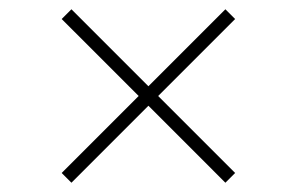

<svg xmlns="http://www.w3.org/2000/svg" viewBox="-20 -531 640 414"><path d="M113 -158 279 -324 113 -490 134 -511 300 -345 466 -511 487 -490 321 -324 487 -158 466 -137 300 -303 134 -137Z"/></svg>

Font: Krub ExtraLight
Style: Regular
Weight: 275
Designer: Ekaluck Peanpanawate
Foundry: Cadson Demak Co.,Ltd.
Version: Version 1.000; ttfautohint (v1.6)